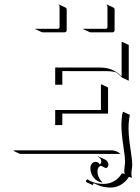

<svg xmlns="http://www.w3.org/2000/svg" viewBox="-20 -676 626 861"><path d="M137.5 -545.9 138.4 -547.6Q139.9 -546.9 141.6 -546.9H239.3Q242.4 -546.9 244.8 -549.2Q247.1 -551.5 247.1 -554.7V-647.5Q247.1 -652.3 242.7 -654.5L243.4 -656.2L273.4 -642.3Q279.1 -639.6 279.1 -633.3V-540.5Q279.1 -536.4 276.2 -533.7Q273.4 -531 269.3 -531H171.6Q169.4 -531 167.5 -531.7ZM352.3 -545.9 353.3 -547.6Q354.7 -546.9 356.4 -546.9H454.1Q457.3 -546.9 459.6 -549.2Q461.9 -551.5 461.9 -554.7V-647.5Q461.9 -652.3 457.5 -654.5L458.3 -656.2L488.3 -642.3Q493.9 -639.6 493.9 -633.3V-540.5Q493.9 -536.4 491.1 -533.7Q488.3 -531 484.1 -531H386.5Q384.3 -531 382.3 -531.7ZM39.1 0 46.9 -2H478.5Q491 -2 502.2 2.7Q513.4 7.3 521.5 15.6L517.8 14.6Q513.4 13.9 508.5 14.2L69.1 13.9ZM227.5 -115.2V-182.6H432.6V-295.9L434.6 -297.9L464.6 -283.7V-166.5L259.5 -166.7V-115.2ZM227.5 -295.9V-373H429.7Q458.5 -373 481.7 -363.4Q504.9 -353.8 525.4 -333V-486.3L527.3 -488.3L557.4 -474.4V-314L527.3 -328.1Q513.9 -342.5 500 -351.6Q481.9 -356.9 459.7 -356.9L259.5 -357.2V-295.9ZM365.2 135.5Q366.9 131.3 372.3 127.9Q401.4 148.7 445.3 148.7Q470 148.7 491 136.6Q512 124.5 525.4 103.5Q525.9 102.5 526.9 102.1Q527.8 101.6 528.6 101.6H529.3Q533.2 101.6 539.1 104.5Q537.1 94.7 537.1 87.9Q537.1 83 539.1 67.4Q541 55.7 541 48.1Q541 31.5 532.7 -24.4Q524.4 -80.3 524.4 -115.2Q524.4 -142.3 528.8 -167.5L532.2 -174.8L562.3 -160.9Q556.4 -132.6 556.4 -101.1Q556.4 -74 560.5 -41.6Q564.7 -9.3 568.8 18.4Q573 46.1 573 62Q573 72 571.2 82Q569.3 92 569.3 101.6Q569.3 112.5 572 122.1Q570.3 120.8 568.1 120.1Q562.7 117.7 559.8 117.4Q557.6 117.4 556.9 118.7Q543.5 139.9 522.1 152.5Q500.7 165 475.6 165Q442.9 165 418.2 153.6L400.9 145.5Q396.5 148.9 396.5 154.3L366.5 140.4ZM385.3 77.1Q385.3 65.7 392.1 57.7Q398.9 49.8 408.7 49.8Q414.1 49.8 419.4 52.6Q424.8 55.4 426 61.3Q429.4 60.3 431.8 56.6Q434.1 53 434.1 47.9Q434.1 40.8 429.8 35Q425.5 29.3 418.5 26.4L420.7 25.4L450.9 39.3Q457.8 42.5 461.9 48.6Q466.1 54.7 466.1 61.8Q466.1 68.4 462.6 73Q459.2 77.6 454.3 77.6L431.9 67.1Q425.3 69.6 421.3 76Q417.2 82.5 417.2 91.3Q417.2 106 423 118.8Q428.7 131.6 438.5 140.4L440.4 142.6Q417 140.6 401.1 121.7Q385.3 102.8 385.3 77.1Z"/></svg>

Font: AgreloyOut1
Style: Medium
Weight: 400
Designer: gluk
Foundry: gluk
Version: Version 0.27